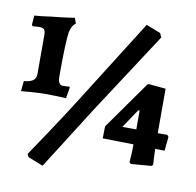

<svg xmlns="http://www.w3.org/2000/svg" viewBox="-84 -765 964 944"><g transform="rotate(10 398.0 -293.5)"><path d="M26 -302Q58 -305 72 -315.5Q86 -326 86 -348V-540Q86 -563 79.5 -570Q73 -577 54 -577Q44 -577 34.5 -576Q25 -575 22 -575L17 -581L21 -628Q52 -630 108 -638Q161 -643 189.5 -647.5Q218 -652 219 -652L229 -625Q218 -617 212 -606Q206 -595 202 -577Q194 -526 194 -355Q194 -333 200.5 -322.5Q207 -312 221 -312Q232 -312 240.5 -313Q249 -314 251 -314L254 -310L245 -255Q234 -256 203.5 -257Q173 -258 142 -258Q111 -258 72 -255Q33 -252 21 -251ZM113 62 107 47Q127 18 191.5 -79Q256 -176 309 -260L573 -679L645 -651L654 -630Q625 -585 545.5 -463.5Q466 -342 386 -219Q317 -110 262 -23Q207 64 189 92ZM607 0Q608 -8 609.5 -35Q611 -62 611 -89L457 -92L458 -152L628 -392L634 -394L719 -386V-164H767L774 -155L767 -85L720 -86Q721 -56 722 -35Q723 -14 724 -7L716 0L614 8ZM612 -164V-258H605L542 -164Z"/></g></svg>

Font: Alegreya SC ExtraBold
Style: Regular
Weight: 800
Designer: Juan Pablo del Peral
Foundry: Huerta Tipografica
Version: Version 2.007; ttfautohint (v1.6)